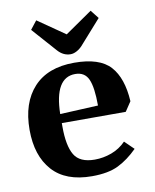

<svg xmlns="http://www.w3.org/2000/svg" viewBox="-81 -764 675 834"><g transform="rotate(-10 256.5 -347.5)"><path d="M25 -238Q25 -357 87 -424.5Q149 -492 266 -492Q378 -492 425 -440Q472 -388 478 -285L450 -243H168V-227Q168 -143 192 -102.5Q216 -62 282 -62Q320 -62 356.5 -75.5Q393 -89 420 -117L460 -78Q419 -37 374.5 -15Q330 7 258 7Q142 7 83.5 -58.5Q25 -124 25 -238ZM262 -443Q171 -443 168 -283L336 -291Q336 -371 320 -407Q304 -443 262 -443ZM202 -558 107 -665 136 -702 256 -619 376 -702 405 -665 310 -558Q299 -546 285 -538.5Q271 -531 258 -531Q226 -531 202 -558Z"/></g></svg>

Font: Caladea
Style: Bold
Weight: 700
Designer: Carolina Giovagnoli and Andres Torresi
Foundry: Carolina Giovagnoli & Andres Torresi
Version: Version 1.001